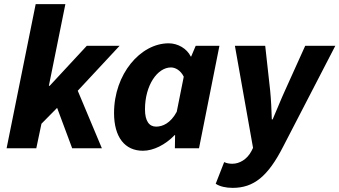

<svg xmlns="http://www.w3.org/2000/svg" viewBox="-20 -719 1646 931"><path d="M12 0H156L181 -119L257 -196L330 0H474L357 -279L560 -497H401L221 -303H217L297 -699H153Z M673 12C724 12 782 -17 827 -64H829L828 0H945L1044 -497H929L907 -445H905C886 -484 842 -509 798 -509C661 -509 533 -360 533 -171C533 -53 586 12 673 12ZM737 -105C704 -105 683 -131 683 -189C683 -305 743 -392 809 -392C830 -392 856 -378 871 -347L837 -177C807 -121 768 -105 737 -105Z M1108 192C1210 192 1279 137 1353 -8L1606 -497H1460L1362 -280C1343 -239 1321 -183 1302 -140H1298C1297 -183 1294 -240 1290 -280L1266 -497H1119L1207 -2L1199 14C1178 54 1141 75 1107 75C1092 75 1080 73 1067 67L1026 172C1045 185 1075 192 1108 192Z"/></svg>

Font: Source Sans Pro
Style: Bold Italic
Weight: 700
Italic angle: -11°
Designer: Paul D. Hunt
Foundry: Adobe Systems Incorporated
Version: Version 3.006;hotconv 1.0.111;makeotfexe 2.5.65597